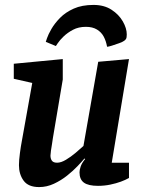

<svg xmlns="http://www.w3.org/2000/svg" viewBox="-20 -749 587 780"><path d="M111 -412 36 -429V-490L235 -509V-426L195 -189Q194 -180 191.5 -165.5Q189 -151 187 -137Q185 -123 185 -117Q185 -104 191 -96Q197 -88 212 -88Q228 -88 248 -100Q268 -112 287 -128Q306 -144 319 -156L379 -498L504 -509L434 -88H504V-26Q490 -18 471 -11Q452 -4 428 1Q404 6 378 6Q339 6 321 -7Q303 -20 303 -49Q303 -58 307.5 -72Q312 -86 326 -103L323 -105Q313 -93 295 -74Q277 -55 252.5 -35.5Q228 -16 199 -2.5Q170 11 139 11Q95 11 76 -15Q57 -41 57 -78Q57 -98 61 -127.5Q65 -157 68 -172ZM207 -562 166 -579Q166 -579 171 -594Q176 -609 189 -631.5Q202 -654 224 -676.5Q246 -699 279.5 -714Q313 -729 360 -729Q403 -729 433 -709.5Q463 -690 479 -662Q495 -634 495 -609Q495 -596 492 -591Q489 -586 484 -583Q479 -579 464 -573.5Q449 -568 434.5 -563.5Q420 -559 415 -559Q411 -582 401.5 -600Q392 -618 374 -629Q356 -640 329 -640Q299 -640 276.5 -628Q254 -616 238.5 -601Q223 -586 215 -574Q207 -562 207 -562Z"/></svg>

Font: Faustina VF Beta
Style: Italic
Weight: 400
Italic angle: -8°
Designer: Alfonso Garcia
Foundry: Omnibus-Type
Version: Version 1.006